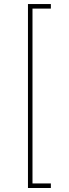

<svg xmlns="http://www.w3.org/2000/svg" viewBox="-20 -791 342 949"><path d="M118.2 138.2V-771H231.4V-748.5H140.6V115.7H231.4V138.2Z"/></svg>

Font: Inter 18pt Thin
Style: Regular
Weight: 250
Designer: Rasmus Andersson
Foundry: rsms
Version: Version 4.001;git-66647c0bb